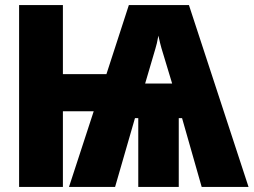

<svg xmlns="http://www.w3.org/2000/svg" viewBox="-20 -734 996 754"><path d="M614 -545 656 -406H550L590 -542Q596 -560 602 -594Q609 -562 614 -545ZM486 -714 398 -443H227V-714H55V0H227V-297H348L251 0H432L510 -270H523V0H682V-270H695L772 0H956L722 -714Z"/></svg>

Font: Noto Sans Display Condensed Black
Style: Regular
Weight: 900
Width: 3
Designer: Monotype Design team
Foundry: Monotype Imaging Inc.
Version: 1.000